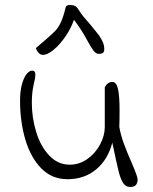

<svg xmlns="http://www.w3.org/2000/svg" viewBox="-20 -751 609 766"><path d="M428 -182Q411 -115 364 -75.5Q317 -36 249 -36Q187 -36 144.5 -79.5Q102 -123 81 -194.5Q60 -266 60 -349Q60 -387 67.5 -414.5Q75 -442 86.5 -456Q98 -470 109 -469Q121 -469 121 -453Q121 -440 114 -412Q107 -381 107 -341Q107 -281 124.5 -224Q142 -167 176.5 -130.5Q211 -94 258 -94Q297 -94 329 -117Q361 -140 379.5 -175Q398 -210 398 -244V-403Q409 -424 428 -424Q445 -424 451 -395Q457 -366 457 -313Q457 -268 456 -244Q462 -211 474.5 -177Q487 -143 506 -100Q529 -47 529 -35Q529 -5 500 -5Q482 -5 471.5 -20.5Q461 -36 453 -68.5Q445 -101 428 -182ZM328 -590Q302 -638 275 -672Q263 -637 240.5 -604.5Q218 -572 193.5 -552Q169 -532 152 -532Q133 -532 123 -559L159 -590Q187 -614 200 -627.5Q213 -641 223 -662.5Q233 -684 242 -722Q245 -731 258 -731Q274 -731 281.5 -726Q289 -721 299 -704Q307 -690 342 -651Q348 -643 359 -630Q370 -617 375 -610Q388 -590 392 -579Q396 -568 396 -555Q396 -544 390.5 -540Q385 -536 374 -536Q363 -536 353 -549Q343 -562 328 -590Z"/></svg>

Font: Indie Flower
Style: Regular
Weight: 400
Designer: Kimberly Geswein
Foundry: Kimberly Geswein
Version: Version 2.000